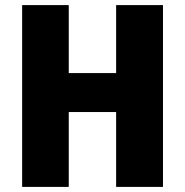

<svg xmlns="http://www.w3.org/2000/svg" viewBox="-20 -734 728 754"><path d="M620 -714H436V-447H250V-714H67V0H250V-294H436V0H620Z"/></svg>

Font: Noto Sans UI SemiCondensed Black
Style: Regular
Weight: 900
Width: 4
Designer: Monotype Design Team
Foundry: Monotype Imaging Inc.
Version: 1.001